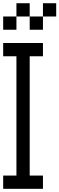

<svg xmlns="http://www.w3.org/2000/svg" viewBox="-20 -1187 373 1207"><path d="M0 0V-83.3H83.3V-833.3H0V-916.7H250V-833.3H166.7V-83.3H250V0ZM0 -1000V-1083.3H83.3V-1000ZM166.7 -1000V-1083.3H250V-1000ZM166.7 -1166.7V-1083.3H83.3V-1166.7ZM333.3 -1166.7V-1083.3H250V-1166.7Z"/></svg>

Font: Galmuri11 Regular
Style: Regular
Weight: 400
Designer: Minseo Lee (Quiple)
Version: Version 2.356;hotconv 1.1.0;makeotfexe 2.6.0 DEVELOPMENT